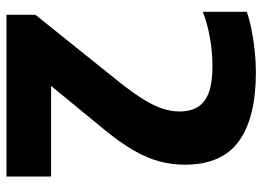

<svg xmlns="http://www.w3.org/2000/svg" viewBox="-126 -664 790 577"><g transform="rotate(90 268.5 -375.0)"><path d="M24 0V-87L228.5 -342Q260 -382 279 -413Q298 -444 306.2 -469.8Q314.5 -495.5 314.5 -520Q314.5 -570.5 282.8 -594.8Q251 -619 179 -619Q135 -619 92 -611.2Q49 -603.5 15 -590V-722Q37 -730 67.8 -736.2Q98.5 -742.5 132 -746Q165.5 -749.5 196.5 -749.5Q333.5 -749.5 404 -698.2Q474.5 -647 474.5 -535.5Q474.5 -498 464.8 -460.8Q455 -423.5 431.8 -382.8Q408.5 -342 369 -294L204 -93L199.5 -134H510V0Z"/></g></svg>

Font: Encode Sans SC Condensed Thin
Style: Bold
Weight: 700
Version: Version 3.002